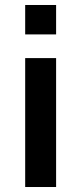

<svg xmlns="http://www.w3.org/2000/svg" viewBox="-20 -750 326 770"><path d="M81 -612V-730H205V-612ZM81 0V-517H205V0Z"/></svg>

Font: M PLUS 1 Thin SemiBold
Style: Regular
Weight: 600
Version: Version 1.001